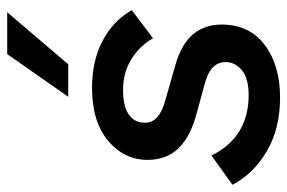

<svg xmlns="http://www.w3.org/2000/svg" viewBox="-155 -633 796 532"><g transform="rotate(-90 243.0 -367.0)"><path d="M239 11Q152 11 89.5 -26Q27 -63 -3 -121L78 -179Q129 -76 246 -76Q291 -76 314 -94.5Q337 -113 337 -140Q337 -180 283 -196L199 -219Q132 -236 99 -269.5Q66 -303 66 -356Q66 -421 119 -465.5Q172 -510 266 -510Q340 -510 395.5 -481Q451 -452 481 -400L403 -341Q382 -378 345 -401Q308 -424 260 -424Q214 -424 191.5 -408Q169 -392 169 -364Q169 -341 186.5 -327.5Q204 -314 231 -307L329 -279Q388 -262 414.5 -229.5Q441 -197 441 -151Q441 -74 384.5 -31.5Q328 11 239 11ZM359 -745H475L331 -576H241Z"/></g></svg>

Font: Prodigy Sans Medium
Style: Italic
Weight: 500
Italic angle: -13°
Designer: Wei Huang
Foundry: Wei Huang
Version: Version 1.003; ttfautohint (v1.8.3)